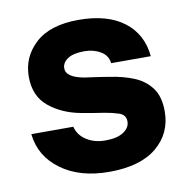

<svg xmlns="http://www.w3.org/2000/svg" viewBox="-65 -570 624 644"><g transform="rotate(-10 247.5 -248.0)"><path d="M257 12Q157 12 93 -35Q29 -82 21 -158H164Q171 -129 198 -111.5Q225 -94 262 -94Q303 -94 324.5 -108.5Q346 -123 346 -144Q346 -167 323 -174.5Q300 -182 275 -186Q261 -188 236.5 -192Q212 -196 197 -199Q133 -211 89.5 -247Q46 -283 46 -349Q46 -416 96 -462Q146 -508 243 -508Q341 -508 397.5 -465Q454 -422 461 -346H326Q323 -373 299 -387Q275 -401 244 -401Q206 -401 187 -388Q168 -375 168 -356Q168 -325 230 -314Q239 -313 255.5 -310.5Q272 -308 289.5 -305.5Q307 -303 317 -301Q358 -295 394 -280.5Q430 -266 452.5 -236.5Q475 -207 475 -156Q475 -81 419 -34.5Q363 12 257 12Z"/></g></svg>

Font: Host Grotesk Black
Style: Regular
Weight: 900
Designer: Doğukan Karapınar based on Poppins by Indian Type Foundry, Jonny Pinhorn
Foundry: Element Type
Version: Version 1.000; ttfautohint (v1.8.4.7-5d5b);gftools[0.9.33]